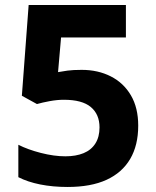

<svg xmlns="http://www.w3.org/2000/svg" viewBox="-20 -734 621 764"><path d="M305 -456Q370 -456 421 -430Q472 -404 501 -354.5Q530 -305 530 -234Q530 -156 498 -101.5Q466 -47 404 -18.5Q342 10 249 10Q190 10 140 0Q90 -10 53 -29V-158Q90 -139 142.5 -125.5Q195 -112 240 -112Q282 -112 312.5 -124.5Q343 -137 359.5 -163Q376 -189 376 -227Q376 -279 341.5 -308Q307 -337 234 -337Q207 -337 177.5 -331.5Q148 -326 127 -320L67 -353L94 -714H481V-585H223L211 -447Q227 -450 248.5 -453Q270 -456 305 -456Z"/></svg>

Font: Noto Sans Lao
Style: Bold
Weight: 700
Designer: Monotype Design Team
Foundry: Monotype Imaging Inc.
Version: Version 2.003